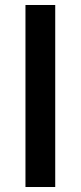

<svg xmlns="http://www.w3.org/2000/svg" viewBox="-20 -749 323 769"><path d="M201.2 0H82V-729H201.2Z"/></svg>

Font: BDO Grotesk Medium
Style: Regular
Weight: 500
Designer: Deni Anggara
Foundry: Lokal Container
Version: Version 2.000